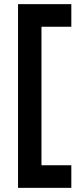

<svg xmlns="http://www.w3.org/2000/svg" viewBox="-20 -770 375 926"><path d="M67 136V-750H324V-641H180V27H324V136Z"/></svg>

Font: Cabin VF Beta
Style: Regular
Weight: 400
Designer: Pablo Impallari
Foundry: Pablo Impallari. http://www.impallari.com Igino Marini. http://www.ikern.com
Version: Version 2.200